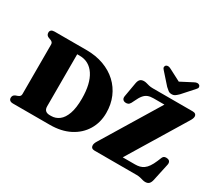

<svg xmlns="http://www.w3.org/2000/svg" viewBox="-163 -1264 1819 1617"><g transform="rotate(30 747.0 -455.0)"><path d="M44 -33Q44 -59.5 69.5 -69.5L89 -76.5Q102 -81.5 108.2 -89Q114.5 -96.5 114.5 -109V-591Q114.5 -603.5 108.2 -611Q102 -618.5 89 -623.5L69.5 -630.5Q44 -640.5 44 -667Q44 -682.5 54.2 -691.2Q64.5 -700 86 -700H396Q488 -700 563.2 -672.5Q638.5 -645 692.8 -594.8Q747 -544.5 776.2 -475.8Q805.5 -407 805.5 -323.5Q805.5 -230 761 -156.8Q716.5 -83.5 635.5 -41.8Q554.5 0 444 0H86Q64.5 0 54.2 -9Q44 -18 44 -33ZM415.5 -70Q458 -70 492.5 -96Q527 -122 547.2 -178.5Q567.5 -235 567.5 -326.5Q567.5 -398.5 554.2 -454.8Q541 -511 515.2 -550.2Q489.5 -589.5 453 -609.8Q416.5 -630 370 -630H346V-124.5Q346 -96 360.5 -83Q375 -70 402 -70ZM1447.5 -622.5 1084.5 -24.5 969.5 -70H1232Q1255.5 -70 1275.8 -75Q1296 -80 1314.5 -93Q1333 -106 1349.2 -129.8Q1365.5 -153.5 1381 -190L1395.5 -225Q1402 -242.5 1415 -247.8Q1428 -253 1443.5 -249.5Q1461 -246.5 1467.5 -234.2Q1474 -222 1470 -204L1433.5 -35Q1427.5 -9 1415 3.2Q1402.5 15.5 1378.5 15.5Q1366 15.5 1353 11.8Q1340 8 1324 4Q1308 0 1285.5 0H878Q860 0 851 -8.8Q842 -17.5 842 -32.5Q842 -41.5 846 -52.8Q850 -64 859 -78L1224.5 -680L1247.5 -630H1088Q1057 -630 1034.8 -621.5Q1012.5 -613 994.8 -591.5Q977 -570 959 -530.5L946 -504.5Q937 -488 924.2 -483.2Q911.5 -478.5 898.5 -480.5Q882 -483 874 -494Q866 -505 869 -524.5L893.5 -665Q898.5 -691.5 911.2 -703.5Q924 -715.5 948 -715.5Q960.5 -715.5 973.5 -711.8Q986.5 -708 1002.8 -704Q1019 -700 1041.5 -700H1428.5Q1446.5 -700 1456 -692Q1465.5 -684 1465.5 -668.5Q1465.5 -660 1461 -648.5Q1456.5 -637 1447.5 -622.5ZM1250 -833 1088.5 -917Q1058 -934 1039.5 -919.5Q1033 -913.5 1032 -902.5Q1031 -891.5 1043 -879.5L1140 -770.5Q1156 -755.5 1169 -745.8Q1182 -736 1202 -736Q1222 -736 1235.2 -745.8Q1248.5 -755.5 1264 -770.5L1361.5 -879.5Q1374 -891.5 1373 -902.5Q1372 -913.5 1365 -919.5Q1346.5 -934 1315.5 -917L1154 -833Z"/></g></svg>

Font: Fraunces Black
Style: Regular
Weight: 900
Version: Version 1.000;[b76b70a41]